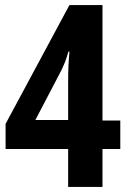

<svg xmlns="http://www.w3.org/2000/svg" viewBox="-20 -735 513 755"><path d="M248 -149H2V-248L253 -715H383V-261H453V-149H383V0H248ZM248 -263V-411Q248 -455 249.5 -483Q251 -511 253 -532H249Q243 -510 234 -487Q225 -464 209 -435L119 -263Z"/></svg>

Font: Noto Sans Gurmukhi UI Condensed
Style: Bold
Weight: 700
Width: 3
Designer: Jelle Bosma - Monotype Design Team
Foundry: Monotype Imaging Inc.
Version: Version 2.004; ttfautohint (v1.8.4.7-5d5b)